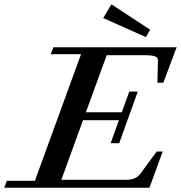

<svg xmlns="http://www.w3.org/2000/svg" viewBox="-66 -886 853 906"><path d="M622.6 -710.9 420.9 -800.8 460 -865.7 642.6 -745.6ZM-45.9 0 -34.2 -32.7H98.6L316.4 -630.4H173.8L185.5 -663.1H767.6L704.6 -495.6H676.8L679.2 -602.5Q679.7 -614.7 665.3 -620.1Q650.9 -625.5 618.2 -625.5H437.5L339.4 -356.4H508.8L543.9 -453.6H584L496.6 -210.4H456.1L495.1 -318.8H325.7L223.6 -37.6H532.7Q576.2 -37.6 599.1 -69.8L673.3 -170.9H701.7L639.2 0Z"/></svg>

Font: Elstob 10pt SemiBold
Style: Italic
Weight: 600
Italic angle: -20°
Designer: Peter S. Baker
Version: Version 1.015